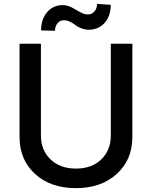

<svg xmlns="http://www.w3.org/2000/svg" viewBox="-20 -951 777 983"><path d="M261.7 -793.5 190.4 -795.4Q190.4 -853.5 221.7 -889.2Q252.9 -924.8 300.8 -924.8Q325.2 -924.8 347.7 -912.8Q370.1 -900.9 390.4 -888.9Q410.6 -877 430.2 -877Q450.7 -877 463.6 -892.3Q476.6 -907.7 477.1 -931.2L546.9 -926.3Q546.9 -868.2 515.6 -833.7Q484.4 -799.3 436.5 -798.8Q414.1 -798.8 395.3 -806.4Q376.5 -814 365.5 -823Q354.5 -832 338.9 -839.6Q323.2 -847.2 306.6 -847.2Q287.1 -847.2 274.4 -832Q261.7 -816.9 261.7 -793.5ZM547.4 -727.1H657.7V-249Q657.7 -133.8 578.1 -60.8Q498.5 12.2 368.7 12.2Q238.8 12.2 159.4 -60.5Q80.1 -133.3 80.1 -249V-727.1H189.5V-257.8Q189.5 -182.6 238.3 -135.3Q287.1 -87.9 368.7 -87.9Q450.7 -87.9 499 -135.3Q547.4 -182.6 547.4 -257.8Z"/></svg>

Font: Interop Med
Style: Regular
Weight: 500
Designer: Rasmus Andersson, Google, Jang Haemin
Foundry: jhaemin
Version: Version 1.007